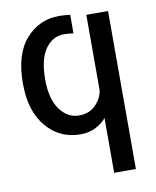

<svg xmlns="http://www.w3.org/2000/svg" viewBox="-88 -636 760 935"><g transform="rotate(-10 292.0 -168.5)"><path d="M38.1 -274.4Q38.1 -419.9 104 -494.1Q169.9 -568.4 268.6 -568.4Q292 -568.4 323.2 -564.5V-472.7Q295.9 -476.6 276.4 -476.6Q220.7 -476.6 184.6 -426.3Q148.4 -376 148.4 -274.4Q148.4 -178.7 186.5 -126.5Q224.6 -74.2 281.2 -74.2Q332 -74.2 363.3 -106Q394.5 -137.7 400.4 -177.7V-550.8H507.8V230.5H400.4V-41Q384.8 -19.5 350.6 -1Q316.4 17.6 272.5 17.6Q169.9 17.6 104 -60.1Q38.1 -137.7 38.1 -274.4Z"/></g></svg>

Font: Gothic A1 SemiBold
Style: Regular
Weight: 600
Version: Version 2.50